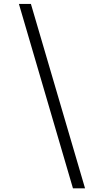

<svg xmlns="http://www.w3.org/2000/svg" viewBox="-20 -804 491 1000"><path d="M360 177 78.5 -783.5H141L423 177Z"/></svg>

Font: Merriweather 96pt ExtraBold
Style: Italic
Weight: 800
Italic angle: -7.8°
Version: Version 2.101